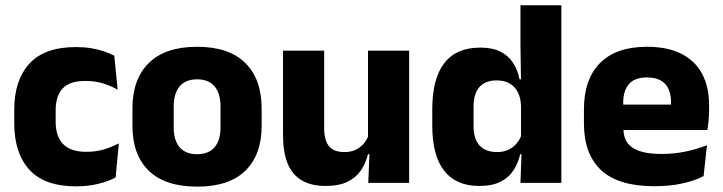

<svg xmlns="http://www.w3.org/2000/svg" viewBox="-20 -680 2688 714"><path d="M263 13Q146 13 89.5 -48.5Q33 -110 33 -221.5V-272.5Q33 -382 89.5 -443.5Q146 -505 262.5 -505Q292.5 -505 318.5 -500.8Q344.5 -496.5 366.5 -489Q388.5 -481.5 405 -473L417.5 -346.5Q393 -360.5 363.5 -369.8Q334 -379 297 -379Q239 -379 213 -351Q187 -323 187 -270V-227.5Q187 -173.5 214.5 -144.5Q242 -115.5 300.5 -115.5Q337 -115.5 366.2 -124.2Q395.5 -133 422 -147L410 -20Q384 -6 346 3.5Q308 13 263 13Z M713 14Q594 14 533.2 -45.2Q472.5 -104.5 472.5 -212V-276.5Q472.5 -385.5 533.5 -445.8Q594.5 -506 713 -506Q831.5 -506 892.2 -445.8Q953 -385.5 953 -276.5V-212Q953 -104.5 892.5 -45.2Q832 14 713 14ZM713 -106.5Q755.5 -106.5 777.8 -132.2Q800 -158 800 -205.5V-283Q800 -333 777.8 -359Q755.5 -385 713 -385Q670.5 -385 648.2 -359Q626 -333 626 -283V-205.5Q626 -158 648.2 -132.2Q670.5 -106.5 713 -106.5Z M1032.5 -491.5H1185.5V-202.5Q1185.5 -175.5 1192.5 -155.8Q1199.5 -136 1216 -125.2Q1232.5 -114.5 1261 -114.5Q1285 -114.5 1302.8 -123Q1320.5 -131.5 1332.8 -146Q1345 -160.5 1351 -178L1374.5 -106.5H1348.5Q1340.5 -73.5 1322.2 -46.5Q1304 -19.5 1272.2 -4Q1240.5 11.5 1191 11.5Q1136.5 11.5 1101.2 -9.8Q1066 -31 1049.2 -73Q1032.5 -115 1032.5 -178ZM1348.5 -491.5H1501.5V0H1349.5L1354.5 -123L1348.5 -137Z M1762 11.5Q1676 11.5 1631.8 -45Q1587.5 -101.5 1587.5 -213V-273.5Q1587.5 -387 1632 -445Q1676.5 -503 1766.5 -503Q1810.5 -503 1840 -488.5Q1869.5 -474 1887.2 -447.5Q1905 -421 1912 -385H1953.5L1917.5 -286Q1916.5 -316.5 1905.5 -337.5Q1894.5 -358.5 1874.8 -369.8Q1855 -381 1827 -381Q1785 -381 1763 -356.5Q1741 -332 1741 -283V-212.5Q1741 -164 1763.2 -139.2Q1785.5 -114.5 1829 -114.5Q1852 -114.5 1870.2 -123Q1888.5 -131.5 1901.2 -146.5Q1914 -161.5 1920 -180.5L1957.5 -106.5H1914.5Q1907 -73.5 1889.5 -46.5Q1872 -19.5 1841 -4Q1810 11.5 1762 11.5ZM2067.5 0H1915.5L1920 -124.5L1917.5 -150.5V-349.5V-371L1915.5 -513.5V-660.5H2067.5Z M2413.5 12.5Q2279.5 12.5 2215.5 -47.2Q2151.5 -107 2151.5 -221.5V-272.5Q2151.5 -385.5 2211.5 -445.8Q2271.5 -506 2386 -506Q2463 -506 2514.2 -479.8Q2565.5 -453.5 2591.2 -405Q2617 -356.5 2617 -288.5V-272Q2617 -253 2615.2 -233.2Q2613.5 -213.5 2610.5 -196.5H2472.5Q2474.5 -225.5 2475 -251.2Q2475.5 -277 2475.5 -298Q2475.5 -328.5 2466 -349.2Q2456.5 -370 2436.8 -381Q2417 -392 2386 -392Q2340 -392 2318.8 -367.2Q2297.5 -342.5 2297.5 -297V-252L2298.5 -235.5V-200.5Q2298.5 -181.5 2304.8 -164.5Q2311 -147.5 2326.8 -134.8Q2342.5 -122 2370.2 -114.8Q2398 -107.5 2441 -107.5Q2486.5 -107.5 2528.5 -116.2Q2570.5 -125 2609 -140L2596.5 -25Q2562.5 -7.5 2516 2.5Q2469.5 12.5 2413.5 12.5ZM2579.5 -196.5H2232.5V-291H2579.5Z"/></svg>

Font: Anek Malayalam Medium
Style: Bold
Weight: 700
Version: Version 1.003